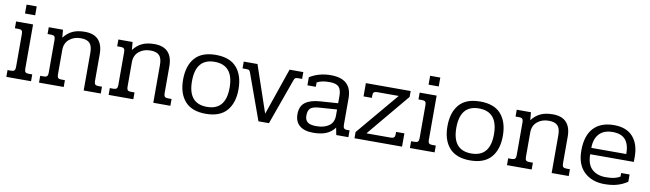

<svg xmlns="http://www.w3.org/2000/svg" viewBox="-38 -1130 5543 1638"><g transform="rotate(10 2733.0 -311.0)"><path d="M92 -637H180V-560H92ZM29 -59H61Q80 -59 88 -67.5Q96 -76 96 -96V-385Q96 -405 88 -413Q80 -421 61 -421H29V-480H176V-95Q176 -75 184 -67Q192 -59 211 -59H243V0H29Z M312 -59H344Q363 -59 371 -67.5Q379 -76 379 -96V-384Q379 -404 371 -412.5Q363 -421 344 -421H312V-480H435L441 -412Q475 -456 518 -475.5Q561 -495 623 -495Q702 -495 741 -452.5Q780 -410 780 -330V-96Q780 -76 788 -67.5Q796 -59 815 -59H847V0H699V-329Q699 -385 675.5 -410Q652 -435 598 -435Q539 -435 499 -401.5Q459 -368 459 -309V-96Q459 -76 466.5 -67.5Q474 -59 493 -59H526V0H312Z M915 -59H947Q966 -59 974 -67.5Q982 -76 982 -96V-384Q982 -404 974 -412.5Q966 -421 947 -421H915V-480H1038L1044 -412Q1078 -456 1121 -475.5Q1164 -495 1226 -495Q1305 -495 1344 -452.5Q1383 -410 1383 -330V-96Q1383 -76 1391 -67.5Q1399 -59 1418 -59H1450V0H1302V-329Q1302 -385 1278.5 -410Q1255 -435 1201 -435Q1142 -435 1102 -401.5Q1062 -368 1062 -309V-96Q1062 -76 1069.5 -67.5Q1077 -59 1096 -59H1129V0H915Z M1518 -239Q1518 -359 1577 -427Q1636 -495 1758 -495Q1880 -495 1939 -427Q1998 -359 1998 -239Q1998 -120 1938.5 -52.5Q1879 15 1758 15Q1637 15 1577.5 -52.5Q1518 -120 1518 -239ZM1921 -239Q1921 -337 1880 -386Q1839 -435 1758 -435Q1595 -435 1595 -239Q1595 -45 1758 -45Q1921 -45 1921 -239Z M2069 -399Q2064 -413 2057 -417Q2050 -421 2031 -421H2001V-480H2120L2258 -74L2398 -480H2517V-421H2485Q2466 -421 2459 -417Q2452 -413 2447 -399L2304 0H2213Z M2530 -118Q2530 -188 2574 -220.5Q2618 -253 2699 -259L2856 -270V-332Q2856 -387 2833.5 -411Q2811 -435 2754 -435Q2716 -435 2692 -430Q2668 -425 2644 -413V-375H2571V-445Q2651 -495 2754 -495Q2936 -495 2936 -327V-98Q2936 -77 2943.5 -68Q2951 -59 2968 -59H2992V0H2887L2875 -62Q2845 -22 2800.5 -3.5Q2756 15 2688 15Q2611 15 2570.5 -19.5Q2530 -54 2530 -118ZM2856 -163V-216L2702 -205Q2647 -201 2627 -182Q2607 -163 2607 -119Q2607 -82 2629.5 -63.5Q2652 -45 2706 -45Q2774 -45 2815 -74.5Q2856 -104 2856 -163Z M3045 -54 3354 -421H3168Q3148 -421 3139.5 -413.5Q3131 -406 3131 -387V-365H3059V-480H3447V-429L3138 -59H3348Q3368 -59 3376.5 -67Q3385 -75 3385 -93V-115H3457V0H3045Z M3588 -637H3676V-560H3588ZM3525 -59H3557Q3576 -59 3584 -67.5Q3592 -76 3592 -96V-385Q3592 -405 3584 -413Q3576 -421 3557 -421H3525V-480H3672V-95Q3672 -75 3680 -67Q3688 -59 3707 -59H3739V0H3525Z M3808 -239Q3808 -359 3867 -427Q3926 -495 4048 -495Q4170 -495 4229 -427Q4288 -359 4288 -239Q4288 -120 4228.5 -52.5Q4169 15 4048 15Q3927 15 3867.5 -52.5Q3808 -120 3808 -239ZM4211 -239Q4211 -337 4170 -386Q4129 -435 4048 -435Q3885 -435 3885 -239Q3885 -45 4048 -45Q4211 -45 4211 -239Z M4366 -59H4398Q4417 -59 4425 -67.5Q4433 -76 4433 -96V-384Q4433 -404 4425 -412.5Q4417 -421 4398 -421H4366V-480H4489L4495 -412Q4529 -456 4572 -475.5Q4615 -495 4677 -495Q4756 -495 4795 -452.5Q4834 -410 4834 -330V-96Q4834 -76 4842 -67.5Q4850 -59 4869 -59H4901V0H4753V-329Q4753 -385 4729.5 -410Q4706 -435 4652 -435Q4593 -435 4553 -401.5Q4513 -368 4513 -309V-96Q4513 -76 4520.5 -67.5Q4528 -59 4547 -59H4580V0H4366Z M4969 -233Q4969 -363 5031 -429Q5093 -495 5207 -495Q5316 -495 5371.5 -432Q5427 -369 5427 -260V-215H5049Q5049 -126 5094 -85.5Q5139 -45 5212 -45Q5257 -45 5285.5 -51.5Q5314 -58 5337 -72V-103H5410V-40Q5368 -12 5321 1.5Q5274 15 5211 15Q5103 15 5036 -48.5Q4969 -112 4969 -233ZM5352 -270Q5352 -353 5316.5 -394Q5281 -435 5206 -435Q5129 -435 5089 -391Q5049 -347 5049 -270Z"/></g></svg>

Font: Pridi Light
Style: Regular
Weight: 300
Version: Version 1.002